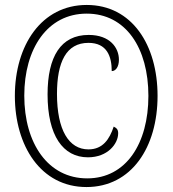

<svg xmlns="http://www.w3.org/2000/svg" viewBox="-20 -745 697 775"><path d="M329 10C511 10 616 -151 616 -358C616 -563 513 -725 330 -725C148 -725 40 -563 40 -358C40 -156 145 10 329 10ZM332 -25C174 -25 78 -166 78 -359C78 -548 171 -690 330 -690C488 -690 579 -551 579 -358C579 -166 489 -25 332 -25ZM335 -110C415 -110 457 -165 457 -207C457 -222 451 -228 439 -234C422 -183 395 -142 337 -142C258 -142 210 -220 210 -366C210 -494 247 -572 337 -572C412 -572 431 -517 431 -458C447 -458 460 -475 460 -504C460 -552 424 -604 338 -604C225 -604 172 -516 172 -364C172 -198 234 -110 335 -110Z"/></svg>

Font: Noto Serif Tamil ExtraCondensed Light
Style: Italic
Weight: 300
Width: 2
Italic angle: -12°
Designer: Indian Type Foundry, Tom Grace, and the Monotype Design Team
Foundry: Monotype Imaging Inc.
Version: Version 2.003